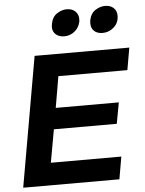

<svg xmlns="http://www.w3.org/2000/svg" viewBox="-61 -986 779 1034"><g transform="rotate(-5 328.5 -468.5)"><path d="M214 -299H554L575 -413H234L263 -582H636L657 -702H145L22 0H542L563 -121H182ZM253 -865Q251 -853 251 -849Q251 -823 268.5 -808Q286 -793 314 -793Q345 -793 369.5 -812.5Q394 -832 401 -865Q402 -870 402 -878Q402 -905 384.5 -921Q367 -937 339 -937Q312 -937 286 -920Q260 -903 253 -865ZM460 -865Q459 -860 459 -850Q459 -823 476 -808Q493 -793 521 -793Q556 -793 582.5 -817Q609 -841 609 -879Q609 -906 591.5 -921.5Q574 -937 546 -937Q519 -937 493 -920Q467 -903 460 -865Z"/></g></svg>

Font: Geom SemiBold
Style: Bold Italic
Weight: 600
Italic angle: -10°
Version: Version 1.102